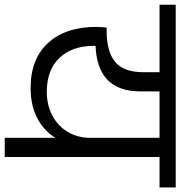

<svg xmlns="http://www.w3.org/2000/svg" viewBox="-22 -786 780 831"><g transform="rotate(90 368.5 -370.0)"><path d="M764 -670H632V0H549V-219Q520 -171 465 -141.5Q410 -112 333 -112Q207 -112 138 -188Q69 -264 69 -394Q69 -417 72 -441H86Q175 -441 220 -477.5Q265 -514 265 -601V-670H-27V-740H764ZM549 -670H348V-587Q348 -401 151 -393V-386Q151 -291 203.5 -236.5Q256 -182 350 -182Q406 -182 451.5 -205.5Q497 -229 523 -272Q549 -315 549 -370Z"/></g></svg>

Font: MSTAGE
Style: Regular
Weight: 400
Designer: Ninad Kale (Devanagari), Jonny Pinhorn (Latin)
Foundry: Indian Type Foundry
Version: 4.004